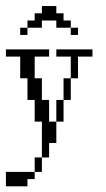

<svg xmlns="http://www.w3.org/2000/svg" viewBox="-20 -435 357 649"><path d="M0 194.8V146H97.2V170.4H72.8V194.8ZM97.2 146V97.2H121.6V146ZM170.4 -23.9V-97.2H194.8V-23.9ZM194.8 -97.2V-170.4H219.2V-97.2ZM121.6 97.2V-23.9H97.2V-97.2H72.8V-170.4H48.3V-243.7H0V-268.1H146V-243.7H97.2V-170.4H121.6V-97.2H146V-23.9H170.4V48.3H146V97.2ZM219.2 -170.4V-243.7H170.4V-268.1H292.5V-243.7H243.7V-170.4ZM48.3 -316.9V-341.3H72.8V-316.9ZM219.2 -316.9V-341.3H243.7V-316.9ZM72.8 -341.3V-365.7H97.2V-390.1H121.6V-414.6H170.4V-390.1H194.8V-365.7H219.2V-341.3H170.4V-365.7H121.6V-341.3Z"/></svg>

Font: FS Mondwest Regular
Style: Regular
Weight: 400
Designer: NZWStudios2024
Foundry: https://fontstruct.com
Version: Version 1.0